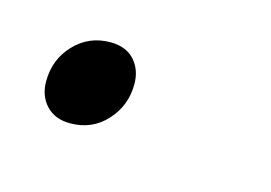

<svg xmlns="http://www.w3.org/2000/svg" viewBox="-32 -118 244 173"><g transform="rotate(15 90.0 -32.0)"><path d="M56 -72.5Q70.5 -72.5 78.5 -63.8Q86.5 -55 86.5 -41.5Q86.5 -21.5 73.2 -7Q60 7.5 39.5 7.5Q25.5 7.5 17.2 -1.2Q9 -10 9 -23.5Q9 -44 22.5 -58.2Q36 -72.5 56 -72.5Z"/></g></svg>

Font: Newsreader Text ExtraLight
Style: Italic
Weight: 275
Italic angle: -17°
Designer: Hugues Gentile
Foundry: Production Type
Version: Version 1.001